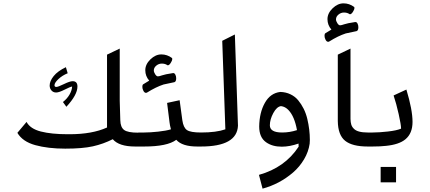

<svg xmlns="http://www.w3.org/2000/svg" viewBox="-20 -873 2561 1144"><path d="M275.9 -363.3Q275.9 -390.1 300 -419.9Q324.2 -449.7 372.6 -472.7L383.3 -436.5Q351.6 -423.8 328.1 -401.9Q304.7 -379.9 304.7 -365.2Q304.7 -355 315.4 -355Q326.2 -355 361.1 -372.1Q396 -389.2 413.1 -389.2Q441.4 -389.2 441.4 -357.4Q441.4 -307.6 375.5 -236.8L355 -265.1Q379.9 -284.7 394.3 -309.6Q408.7 -334.5 409.7 -357.4Q398.9 -356 365.2 -338.9Q331.5 -321.8 314.5 -321.8Q297.4 -321.8 286.6 -334Q275.9 -346.2 275.9 -363.3ZM803.2 -82.5 810.1 -83.5V0H785.2Q689 0 651.9 -43.5Q595.7 -15.1 533.7 -1.2Q471.7 12.7 368.7 12.7Q265.6 12.7 189.9 -8.3Q114.3 -29.3 83.5 -81.5L138.2 -146.5Q160.2 -105.5 223.4 -89.4Q286.6 -73.2 384.3 -73.2H393.6Q529.3 -73.2 617.7 -113.3V-547.4L693.4 -583.5V-271.5L696.8 -156.7Q697.8 -115.2 719.2 -98.9Q740.7 -82.5 803.2 -82.5Z M808.6 -83.5H839.4Q874 -83.5 922.1 -88.6Q970.2 -93.8 998.5 -102.5Q991.7 -128.4 990.2 -143.6L975.6 -259.8L1050.3 -275.9L1066.4 -156.7Q1072.8 -112.3 1094.2 -97.9Q1115.7 -83.5 1177.7 -83.5V0H1154.8Q1065.4 0 1030.3 -40Q977.1 0 839.4 0H808.6Q793 0 780.5 -12.7Q768.1 -25.4 768.1 -41.5Q768.1 -57.6 780.5 -70.6Q793 -83.5 808.6 -83.5ZM833 -370.6Q854.5 -383.3 861.1 -387.7Q867.7 -392.1 869.1 -392.6Q845.7 -419.4 845.7 -454.6Q845.7 -489.7 876.2 -519.3Q906.7 -548.8 941.4 -548.8Q976.1 -548.8 1004.9 -527.3Q1006.3 -526.4 1006.3 -519.5Q1006.3 -512.7 997.3 -498.3Q988.3 -483.9 980 -483.9Q977.5 -483.9 975.6 -485.8Q962.4 -494.1 944.1 -494.1Q925.8 -494.1 911.1 -481.9Q896.5 -469.7 896.5 -453.1Q896.5 -443.4 904.5 -430.7Q912.6 -418 920.7 -418Q928.7 -418 945.6 -424.1Q962.4 -430.2 1010.7 -437.5H1013.2Q1020 -437.5 1024.9 -428Q1029.8 -418.5 1029.8 -406.7Q1029.8 -386.7 1019 -383.3Q958.5 -370.6 954.6 -369.6Q908.7 -354.5 857.4 -322.3Q853.5 -319.8 849.6 -319.8Q840.8 -319.8 834.5 -331.8Q828.1 -343.8 828.1 -355.5Q828.1 -367.2 833 -370.6Z M1177.7 -83.5Q1269 -83.5 1322.8 -102.5L1304.2 -629.9L1379.4 -667.5L1397.9 -124Q1392.1 0 1177.7 0Q1162.1 0 1149.2 -12.7Q1136.2 -25.4 1136.2 -41.5Q1137.2 -57.6 1149.7 -70.6Q1162.1 -83.5 1177.7 -83.5Z M1587.9 -126.5Q1587.9 -83.5 1661.1 -83.5Q1706.1 -83.5 1749.5 -97.7Q1734.9 -179.2 1699.2 -216.8Q1679.7 -237.8 1654.3 -240.7Q1628.9 -237.3 1608.4 -199.2Q1587.9 -161.1 1587.9 -126.5ZM1826.2 -38.6 1825.2 -20V-17.6Q1818.4 31.2 1791.7 76.2Q1765.1 121.1 1726.1 154.8Q1646 223.6 1544.4 251L1522.9 168.9Q1677.7 125.5 1759.3 1Q1758.8 -2 1758.8 -17.6Q1705.6 1 1658.7 1Q1602.5 1 1565.4 -25.4Q1524.4 -54.2 1524.4 -119.1Q1525.4 -201.7 1558.1 -260Q1590.8 -318.4 1650.4 -325.2Q1683.6 -324.2 1710.9 -311Q1738.3 -297.9 1756.8 -275.4Q1775.4 -252.9 1789.3 -225.1Q1803.2 -197.3 1811 -164.6Q1826.2 -101.1 1826.2 -38.6Z M2170.9 -83.5V0Q2079.1 0 2036.4 -34.2Q1993.7 -68.4 1992.7 -152.3V-547.4L2068.4 -583.5V-164.1Q2068.8 -144 2073.2 -130.1Q2077.6 -116.2 2088.9 -105.5Q2110.4 -83.5 2170.9 -83.5ZM1918.5 -674.8Q1939.9 -687.5 1946.5 -691.9Q1953.1 -696.3 1954.6 -696.8Q1931.2 -723.6 1931.2 -758.8Q1931.2 -793.9 1961.7 -823.5Q1992.2 -853 2026.9 -853Q2061.5 -853 2090.3 -831.5Q2091.8 -830.6 2091.8 -823.7Q2091.8 -816.9 2082.8 -802.5Q2073.7 -788.1 2065.4 -788.1Q2063 -788.1 2061 -790Q2047.9 -798.3 2029.5 -798.3Q2011.2 -798.3 1996.6 -786.1Q1981.9 -773.9 1981.9 -757.3Q1981.9 -747.6 1990 -734.9Q1998 -722.2 2006.1 -722.2Q2014.2 -722.2 2031 -728.3Q2047.9 -734.4 2096.2 -741.7H2098.6Q2105.5 -741.7 2110.4 -732.2Q2115.2 -722.7 2115.2 -710.9Q2115.2 -690.9 2104.5 -687.5Q2043.9 -674.8 2040 -673.8Q1994.1 -658.7 1942.9 -626.5Q1939 -624 1935.1 -624Q1926.3 -624 1919.9 -636Q1913.6 -647.9 1913.6 -659.7Q1913.6 -671.4 1918.5 -674.8Z M2169.4 -83.5H2200.2Q2239.3 -83.5 2291.3 -89.4Q2343.3 -95.2 2369.6 -106.4V-108.9Q2369.6 -129.4 2355.5 -192.9Q2341.3 -256.3 2325.2 -304.2L2401.4 -339.4Q2438 -218.3 2438 -146.5Q2438 -78.1 2395.5 -43Q2357.9 -11.7 2279.8 -3.9Q2245.6 0 2200.2 0H2169.4Q2153.8 0 2141.4 -12.7Q2128.9 -25.4 2128.9 -41.5Q2128.9 -57.6 2141.4 -70.6Q2153.8 -83.5 2169.4 -83.5ZM2248 121.6H2339.8V213.4H2248Z"/></svg>

Font: Shahab
Style: Regular
Weight: 400
Designer: Mohammad Saleh Souzanchi
Foundry: http://font-store.ir
Version: Version:0.0.2;RFB:1.2.5;Building:2016-11-27 11:18:45.721916